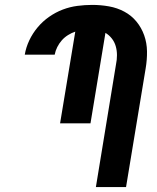

<svg xmlns="http://www.w3.org/2000/svg" viewBox="-20 -763 640 783"><path d="M494 0H371L453 -500Q457 -519 457 -538Q457 -557 452 -574.5Q447 -592 436 -606Q425 -620 410 -629L349 -260H225L287 -634Q272 -629 257.5 -620Q243 -611 232 -598.5Q221 -586 213.5 -571Q206 -556 203 -540H81Q86 -570 99.5 -598.5Q113 -627 133.5 -651.5Q154 -676 180.5 -694.5Q207 -713 236 -724Q265 -735 295.5 -739Q326 -743 356 -743Q391 -743 424.5 -737Q458 -731 487 -715.5Q516 -700 536.5 -675Q557 -650 568 -619Q579 -588 579.5 -553.5Q580 -519 574 -484Z"/></svg>

Font: Iosevka Heavy Extended
Style: Italic
Weight: 900
Width: 7
Italic angle: -9°
Monospace: yes
Designer: Belleve Invis
Foundry: Belleve Invis
Version: Version 32.5.0; ttfautohint (v1.8.4)